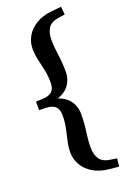

<svg xmlns="http://www.w3.org/2000/svg" viewBox="-161 -770 645 960"><g transform="rotate(-20 161.0 -290.0)"><path d="M18 -267V-312.5L54 -313.5Q89 -315.5 104.2 -330.2Q119.5 -345 119.5 -378Q119.5 -412 112.8 -444Q106 -476 99 -506.5Q92 -537 92 -566Q92 -601.5 109.8 -632.2Q127.5 -663 162 -684Q196.5 -705 247 -710L297.5 -715L302 -672.5L271 -668Q228.5 -662.5 212.2 -638.5Q196 -614.5 196 -577.5Q196 -539 202.5 -495.2Q209 -451.5 209 -401.5Q209 -360 184.2 -328.2Q159.5 -296.5 105 -284V-295.5Q159.5 -283 184.2 -251.2Q209 -219.5 209 -178Q209 -128 202.5 -84.2Q196 -40.5 196 -2.5Q196 34.5 212.2 58.8Q228.5 83 271 88.5L302 93L297.5 135.5L247 130.5Q196.5 125.5 162 104.5Q127.5 83.5 109.8 52.5Q92 21.5 92 -13.5Q92 -43 99 -73.2Q106 -103.5 112.8 -135.5Q119.5 -167.5 119.5 -202Q119.5 -234.5 104.2 -249.5Q89 -264.5 54 -266Z"/></g></svg>

Font: Newsreader 16pt 16pt SemiBold
Style: Regular
Weight: 600
Version: Version 1.003